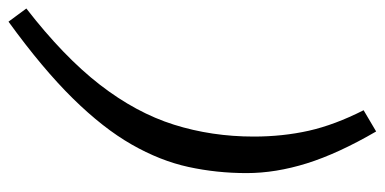

<svg xmlns="http://www.w3.org/2000/svg" viewBox="-316 -537 906 452"><g transform="rotate(90 137.0 -311.0)"><path d="M-69 80Q44.5 -8 110.5 -93.2Q176.5 -178.5 204.5 -267.5Q232.5 -356.5 232.5 -455.5Q232.5 -523.5 218.8 -584.8Q205 -646 170.5 -714L220.5 -743.5Q272.5 -654 295.5 -580.5Q318.5 -507 318.5 -438.5Q318.5 -368 304 -301.5Q289.5 -235 251.2 -168Q213 -101 143 -29.8Q73 41.5 -38 122Z"/></g></svg>

Font: Newsreader 6pt
Style: Italic
Weight: 400
Italic angle: -17°
Designer: Hugues Gentile
Foundry: Production Type
Version: Version 1.003; ttfautohint (v1.8.3)